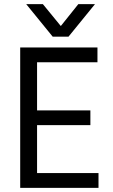

<svg xmlns="http://www.w3.org/2000/svg" viewBox="-20 -902 541 922"><path d="M453 0H77V-674H448V-603H158V-372H414V-301H158V-71H453ZM309 -726H233L106 -882H186L272 -777L356 -882H436Z"/></svg>

Font: Hind Siliguri
Style: Regular
Weight: 400
Designer: Jyotish Sonowal
Foundry: Indian Type Foundry
Version: Version 1.000;PS 1.0;hotconv 1.0.86;makeotf.lib2.5.63406; tt